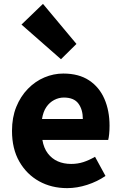

<svg xmlns="http://www.w3.org/2000/svg" viewBox="-20 -958 628 992"><path d="M327 14Q246 14 182 -21.5Q118 -57 80 -123Q42 -189 42 -282Q42 -351 64 -405.5Q86 -460 124 -499Q162 -538 209.5 -558Q257 -578 307 -578Q387 -578 440 -543Q493 -508 519.5 -447Q546 -386 546 -308Q546 -285 544 -265.5Q542 -246 539 -235H199Q206 -193 227 -165.5Q248 -138 278.5 -124.5Q309 -111 348 -111Q381 -111 410.5 -120.5Q440 -130 471 -148L525 -49Q483 -20 430.5 -3Q378 14 327 14ZM197 -343H408Q408 -392 385 -423Q362 -454 310 -454Q284 -454 260 -441.5Q236 -429 219.5 -405Q203 -381 197 -343ZM295 -652 91 -831 202 -938 375 -731Z"/></svg>

Font: Noto Sans KR Thin ExtraBold
Style: Regular
Weight: 800
Version: Version 2.004-H2;hotconv 1.0.118;makeotfexe 2.5.65603